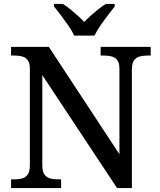

<svg xmlns="http://www.w3.org/2000/svg" viewBox="-20 -951 808 971"><path d="M36 0V-44H55Q76 -44 93 -49Q110 -54 120.5 -69Q131 -84 131 -115V-603Q131 -633 120 -647Q109 -661 92 -665.5Q75 -670 55 -670H36V-714H227L584 -171V-603Q584 -633 573 -647Q562 -661 545 -665.5Q528 -670 508 -670H489V-714H742V-670H723Q703 -670 685.5 -665Q668 -660 657.5 -645.5Q647 -631 647 -599V0H572L194 -571V-115Q194 -84 204.5 -69Q215 -54 232.5 -49Q250 -44 270 -44H289V0ZM355 -771Q345 -794 326.5 -820.5Q308 -847 288.5 -873Q269 -899 253 -918V-931H298Q316 -920 335 -904.5Q354 -889 372.5 -872.5Q391 -856 406 -840Q421 -856 439.5 -872.5Q458 -889 477.5 -904.5Q497 -920 515 -931H560V-918Q545 -899 525 -873Q505 -847 487 -820.5Q469 -794 458 -771Z"/></svg>

Font: ET Text
Style: Regular
Weight: 470
Designer: Monotype Design Team
Foundry: Monotype Imaging Inc.
Version: Version 2.009